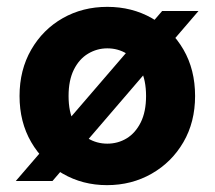

<svg xmlns="http://www.w3.org/2000/svg" viewBox="-20 -528 626 560"><path d="M26 0 453 -496H559L133 0ZM292 12Q221 12 163 -21.5Q105 -55 71 -113.5Q37 -172 37 -248Q37 -324 71 -383Q105 -442 163 -475Q221 -508 293 -508Q365 -508 423 -475Q481 -442 515 -383.5Q549 -325 549 -248Q549 -172 515 -113.5Q481 -55 422.5 -21.5Q364 12 292 12ZM293 -109Q324 -109 349.5 -124.5Q375 -140 390.5 -171Q406 -202 406 -248Q406 -294 390.5 -325Q375 -356 349.5 -371.5Q324 -387 293 -387Q263 -387 237 -371.5Q211 -356 195.5 -325Q180 -294 180 -248Q180 -202 195.5 -171Q211 -140 236.5 -124.5Q262 -109 293 -109Z"/></svg>

Font: DM Sans 24pt ExtraBold
Style: Regular
Weight: 800
Designer: Colophon Foundry, Jonny Pinhorn
Foundry: Colophon Foundry
Version: Version 4.004;gftools[0.9.30]